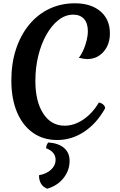

<svg xmlns="http://www.w3.org/2000/svg" viewBox="-20 -826 727 1167"><path d="M581 -203Q597 -200 608 -190Q619 -180 619 -168Q568 -76 492 -25.5Q416 25 328 25Q242 25 179.5 -19.5Q117 -64 83 -145Q49 -226 49 -337Q49 -441 77 -526.5Q105 -612 156.5 -675Q208 -738 279 -772Q350 -806 435 -806Q533 -806 590.5 -757Q648 -708 648 -623Q648 -555 609 -511Q570 -467 510 -467Q490 -467 459 -475Q474 -493 486.5 -521Q499 -549 506.5 -579.5Q514 -610 514 -637Q514 -685 490.5 -711Q467 -737 425 -737Q378 -737 336.5 -705Q295 -673 263 -617Q231 -561 213 -488.5Q195 -416 195 -334Q195 -209 243 -135.5Q291 -62 373 -62Q431 -62 486.5 -99.5Q542 -137 581 -203ZM273 40Q335 44 369 73Q403 102 403 152Q403 210 366 256.5Q329 303 267 321Q217 301 217 239Q263 231 290.5 205Q318 179 318 146Q318 97 260 75Q261 56 273 40Z"/></svg>

Font: Merienda SemiBold
Style: Regular
Weight: 600
Designer: Eduardo Rodriguez Tunni
Foundry: Eduardo Rodriguez Tunni
Version: Version 2.001; ttfautohint (v1.8.4.7-5d5b)